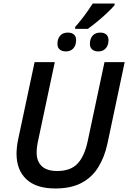

<svg xmlns="http://www.w3.org/2000/svg" viewBox="-20 -1070 734 1100"><path d="M297.4 9.8Q187 9.8 130.9 -43.2Q74.7 -96.2 74.7 -189.5Q74.7 -205.6 76.9 -227.3Q79.1 -249 84 -271.5L178.2 -713.9H293.9L199.7 -270.5Q189.9 -227.5 189.9 -196.3Q189.9 -145.5 219.5 -117.9Q249 -90.3 307.6 -90.3Q384.8 -90.3 424.3 -132.6Q463.9 -174.8 481.9 -258.8L578.6 -713.9H694.3L595.7 -248Q579.1 -170.4 543.2 -112.3Q507.3 -54.2 447.3 -22.2Q387.2 9.8 297.4 9.8ZM410.6 -904.8V-915.5Q436.5 -944.3 463.1 -980.2Q489.7 -1016.1 511.2 -1049.8H636.7V-1040.5Q620.1 -1021 593.8 -996.1Q567.4 -971.2 538.1 -947Q508.8 -922.9 483.4 -904.8ZM357.9 -775.4Q336.4 -775.4 322.8 -785.9Q309.1 -796.4 309.1 -819.3Q309.1 -847.7 324.5 -865.5Q339.8 -883.3 368.7 -883.3Q390.1 -883.3 403.1 -872.6Q416 -861.8 416 -839.8Q416 -810.1 400.1 -792.7Q384.3 -775.4 357.9 -775.4ZM543.5 -775.4Q522.5 -775.4 508.8 -785.9Q495.1 -796.4 495.1 -819.3Q495.1 -847.7 510.5 -865.5Q525.9 -883.3 555.2 -883.3Q575.7 -883.3 588.6 -872.6Q601.6 -861.8 601.6 -839.8Q601.6 -810.1 585.7 -792.7Q569.8 -775.4 543.5 -775.4Z"/></svg>

Font: Open Sans SemiBold
Style: Italic
Weight: 600
Italic angle: -12°
Designer: Monotype Design Team
Foundry: Monotype Imaging Inc.
Version: Version 3.003; ttfautohint (v1.8.4)